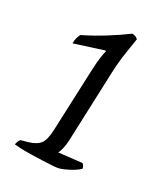

<svg xmlns="http://www.w3.org/2000/svg" viewBox="-111 -640 608 715"><g transform="rotate(20 193.5 -282.5)"><path d="M201 0Q194 0 176.5 -2Q159 -4 136.5 -7Q114 -10 91 -13.5Q68 -17 49.5 -21Q31 -25 21 -28Q23 -34 26.5 -40Q30 -46 35 -50L66 -53Q100 -57 115.5 -72.5Q131 -88 140 -131L197 -392Q203 -419 210 -440.5Q217 -462 221 -469L219 -472L94 -455Q96 -468 101.5 -479Q107 -490 111 -494Q159 -508 205 -526.5Q251 -545 291 -565Q299 -564 305 -560Q311 -556 314 -551Q307 -530 293 -489.5Q279 -449 269 -403L206 -111Q202 -93 195.5 -77.5Q189 -62 183 -55L281 -49Q284 -47 286.5 -41.5Q289 -36 289 -29Q278 -21 261 -14.5Q244 -8 227 -4Q210 0 201 0Z"/></g></svg>

Font: Texturina Medium 12pt Light
Style: Italic
Weight: 300
Italic angle: -11°
Version: Version 1.002